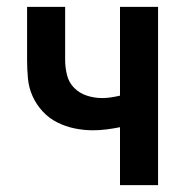

<svg xmlns="http://www.w3.org/2000/svg" viewBox="-20 -540 540 560"><path d="M330 0V-169Q310 -165 290.5 -162.5Q271 -160 251 -160Q224 -160 197.5 -165.5Q171 -171 147 -183Q123 -195 104.5 -215Q86 -235 75 -259.5Q64 -284 61.5 -311Q59 -338 59 -365V-520H170V-365Q170 -343 175.5 -321Q181 -299 196.5 -283.5Q212 -268 233.5 -261Q255 -254 278 -254Q291 -254 304 -256Q317 -258 330 -261V-520H441V0Z"/></svg>

Font: Iosevka Algr
Style: Bold
Weight: 700
Monospace: yes
Designer: Belleve Invis
Foundry: Belleve Invis
Version: Version 26.0.2; ttfautohint (v1.8.3)